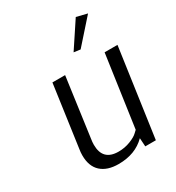

<svg xmlns="http://www.w3.org/2000/svg" viewBox="-176 -827 862 943"><g transform="rotate(-30 255.0 -355.5)"><path d="M507 -500 436 0H376L373 -48Q315 10 220 10Q156 10 121 -22Q86 -54 86 -116Q86 -133 89 -151L138 -500H210L164 -166Q161 -148 161 -133Q161 -43 250 -43Q286 -43 317.5 -55.5Q349 -68 362 -81L376 -94L434 -500ZM398 -721 459 -706 339 -571 302 -576Z"/></g></svg>

Font: ArsenalItalic
Style: Italic
Weight: 400
Italic angle: -9°
Designer: Andrij Shevchenko
Foundry: Stairsfor.com
Version: Version 1.000